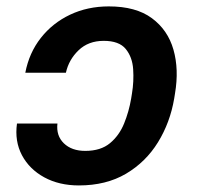

<svg xmlns="http://www.w3.org/2000/svg" viewBox="-20 -558 603 588"><path d="M32 -179.7H155.9Q151.6 -142.4 175.6 -119.1Q199.6 -95.9 241.1 -95.9Q288.4 -95.9 316.8 -119.5Q345.2 -143.1 360.1 -179.9Q375 -216.6 381.7 -256.4L384.2 -272Q390.3 -308.9 387.8 -346.1Q385.3 -383.2 365.1 -408Q344.8 -432.9 297.6 -432.9Q250.7 -432.9 220.7 -404.1Q190.7 -375.4 181.8 -335.2H57.5Q69.2 -396.3 105.1 -441.9Q141 -487.6 194.6 -513Q248.2 -538.4 313.2 -538.4Q396.3 -538.4 445.1 -502.3Q494 -466.3 511.2 -405.9Q528.4 -345.5 516 -272L513.5 -256.4Q501.1 -182.9 463.8 -122.3Q426.5 -61.8 365.8 -25.9Q305 9.9 221.6 9.9Q161.2 9.9 115.6 -14.9Q70 -39.8 47.2 -82.7Q24.5 -125.7 32 -179.7Z"/></svg>

Font: Inter UI Semi Bold
Style: Italic
Weight: 600
Italic angle: -9.39999°
Designer: Rasmus Andersson
Foundry: rsms
Version: 3.2;8d6f07862